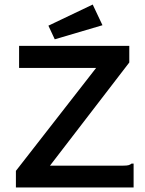

<svg xmlns="http://www.w3.org/2000/svg" viewBox="-20 -825 640 845"><path d="M50 -73 403 -526H64V-623H549V-550L200 -96H522Q538 -96 545.5 -98Q553 -100 559 -105H568V0H50ZM221 -652 193 -712 388 -805 431 -714Z"/></svg>

Font: Inconsolata Expanded Bold
Style: Regular
Weight: 700
Width: 7
Monospace: yes
Designer: Raph Levien, Cyreal, Brenton Simpson
Foundry: Raph Levien, Cyreal, Google
Version: Version 3.001; ttfautohint (v1.8.2.53-6de2)